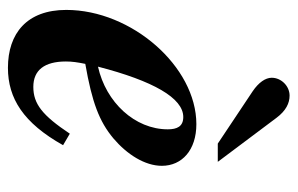

<svg xmlns="http://www.w3.org/2000/svg" viewBox="-153 -584 750 484"><g transform="rotate(90 222.0 -342.0)"><path d="M388 -516 277 -664C259 -688 240 -697 221 -697C197 -697 176 -676 176 -652C176 -636 188 -619 210 -604L342 -516ZM306 -390C306 -307 238 -234 148 -214C184 -353 227 -429 275 -429C299 -429 306 -413 306 -390ZM317 -143C271 -74 242 -51 199 -51C157 -51 135 -79 135 -133C135 -149 137 -162 141 -182C238 -199 286 -217 329 -253C369 -287 398 -332 398 -375C398 -426 358 -462 293 -462C148 -462 5 -299 5 -134C5 -35 64 13 151 13C228 13 290 -26 346 -126Z"/></g></svg>

Font: XITS
Style: Bold Italic
Weight: 700
Italic angle: -16.33°
Designer: MicroPress Inc., with final additions and corrections provided by Coen Hoffman, Elsevier (retired)
Version: Version 1.302